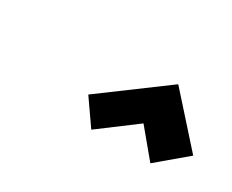

<svg xmlns="http://www.w3.org/2000/svg" viewBox="-45 -1036 530 438"><g transform="rotate(30 220.0 -816.5)"><path d="M440 -787 329 -911 163 -788 209 -722 305 -794 364 -723Z"/></g></svg>

Font: Advent Pro ExtraBold
Style: Italic
Weight: 800
Italic angle: -12°
Version: Version 3.000